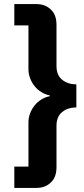

<svg xmlns="http://www.w3.org/2000/svg" viewBox="-20 -780 412 938"><path d="M159 -760Q200 -760 228 -734Q256 -708 256 -659V-457Q256 -413 283.5 -390.5Q311 -368 353 -368V-255Q311 -255 283.5 -232.5Q256 -210 256 -166V37Q256 86 228 112Q200 138 159 138H50V34H119V-182Q119 -206 127.5 -227.5Q136 -249 150 -266Q164 -283 183 -294.5Q202 -306 223 -310V-314Q202 -318 183 -329.5Q164 -341 150 -358Q136 -375 127.5 -396.5Q119 -418 119 -442V-656H50V-760Z"/></svg>

Font: IBM Plex Sans Thai
Style: Bold
Weight: 700
Designer: Mike Abbink, Paul van der Laan, Pieter van Rosmalen, Ben Mitchell, Mark Frömberg
Foundry: Bold Monday
Version: Version 1.2